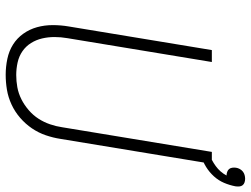

<svg xmlns="http://www.w3.org/2000/svg" viewBox="-126 -770 903 692"><g transform="rotate(90 326.0 -423.5)"><path d="M249 8Q220 8 191.5 2Q163 -4 140 -18.5Q117 -33 101 -55.5Q85 -78 77.5 -105Q70 -132 70 -161.5Q70 -191 75 -220L160 -735H203L117 -214Q113 -191 113 -168Q113 -145 118 -123.5Q123 -102 134.5 -83.5Q146 -65 164 -52.5Q182 -40 204.5 -35Q227 -30 250 -30Q272 -30 294 -34Q316 -38 337 -48.5Q358 -59 376.5 -75Q395 -91 407.5 -110.5Q420 -130 427.5 -152Q435 -174 438 -195L527 -735H570L480 -189Q476 -163 467 -136.5Q458 -110 442 -86.5Q426 -63 404 -44Q382 -25 356 -13Q330 -1 303 3.5Q276 8 249 8ZM543 -697 539 -705 532 -725Q556 -733 578 -749Q600 -765 612 -788Q605 -788 598.5 -790.5Q592 -793 588.5 -797.5Q585 -802 584 -808.5Q583 -815 584 -822Q585 -829 588.5 -835.5Q592 -842 597.5 -846.5Q603 -851 610 -853Q617 -855 624 -855Q630 -855 636.5 -853Q643 -851 647 -846Q651 -841 651.5 -834Q652 -827 651 -820Q647 -799 638.5 -779Q630 -759 615 -742.5Q600 -726 581.5 -714.5Q563 -703 543 -697Z"/></g></svg>

Font: Iosevka Aile Extralight
Style: Italic
Weight: 200
Italic angle: -9°
Designer: Belleve Invis
Foundry: Belleve Invis
Version: Version 31.1.0; ttfautohint (v1.8.4)